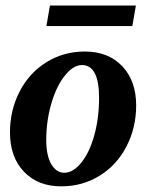

<svg xmlns="http://www.w3.org/2000/svg" viewBox="-20 -655 540 685"><path d="M333.5 -305.2Q333.5 -422.9 272.5 -422.9Q241.7 -422.9 211.7 -385.7Q181.6 -348.6 163.3 -286.1Q145 -223.6 145 -155.8Q145 -99.6 163.1 -69.1Q181.2 -38.6 209.5 -38.6Q240.7 -38.6 270 -74.7Q299.3 -110.8 316.4 -172.4Q333.5 -233.9 333.5 -305.2ZM198.2 9.8Q115.2 9.8 65.4 -42.5Q15.6 -94.7 15.6 -182.6Q15.6 -261.7 49.8 -328.1Q84 -394.5 145.3 -432.9Q206.5 -471.2 283.2 -471.2Q366.2 -471.2 416 -418.9Q465.8 -366.7 465.8 -278.8Q465.8 -199.7 431.6 -133.3Q397.5 -66.9 336.2 -28.6Q274.9 9.8 198.2 9.8ZM145.5 -562 158.2 -635.3H464.8L452.1 -562Z"/></svg>

Font: Liberation Serif
Style: Bold Italic
Weight: 700
Italic angle: -16.333°
Designer: Steve Matteson
Foundry: Ascender Corporation
Version: Version 2.1.5